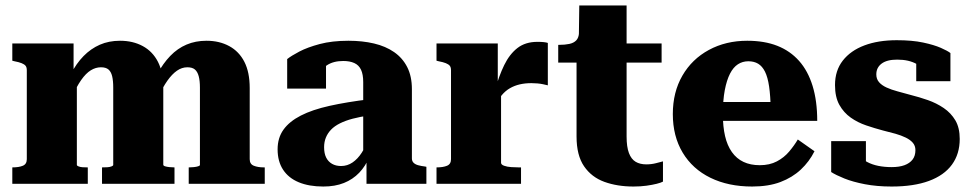

<svg xmlns="http://www.w3.org/2000/svg" viewBox="-20 -672 3552 702"><path d="M25 0V-60H26Q49 -60 63.5 -66Q78 -72 78 -90V-415Q78 -426 73.5 -431.5Q69 -437 59 -441Q49 -445 33 -448L25 -450V-513H249V-399L261 -402V-69Q261 -66 267.5 -63.5Q274 -61 282.5 -60.5Q291 -60 299 -60H301V0ZM618 0H353V-60H354Q363 -60 372 -60.5Q381 -61 387.5 -63.5Q394 -66 394 -69V-352Q394 -377 390 -393.5Q386 -410 376.5 -418Q367 -426 349 -426Q330 -426 312 -415Q294 -404 276.5 -379Q259 -354 241 -312L239 -401Q259 -440 285.5 -467Q312 -494 345 -508.5Q378 -523 419 -523Q466 -523 502 -503.5Q538 -484 557.5 -446Q577 -408 577 -350V-70Q577 -66 583.5 -64Q590 -62 599.5 -61Q609 -60 617 -60H618ZM948 0H670V-60H672Q680 -60 689 -61Q698 -62 704.5 -64Q711 -66 711 -69V-352Q711 -377 706.5 -393.5Q702 -410 692.5 -418Q683 -426 665 -426Q645 -426 627 -413.5Q609 -401 592 -377Q575 -353 557 -314L555 -401Q576 -440 602.5 -467.5Q629 -495 662 -509Q695 -523 735 -523Q782 -523 818 -503.5Q854 -484 873.5 -446Q893 -408 893 -350V-90Q893 -72 908 -66Q923 -60 945 -60H948Z M1330 -309V-250Q1296 -245 1269.5 -238Q1243 -231 1223 -221Q1203 -211 1190.5 -198Q1178 -185 1171.5 -169Q1165 -153 1165 -134Q1165 -111 1172.5 -96Q1180 -81 1194 -73Q1208 -65 1227 -65Q1250 -65 1269 -78Q1288 -91 1302.5 -113.5Q1317 -136 1329 -168L1331 -100Q1317 -65 1293.5 -40.5Q1270 -16 1237.5 -3Q1205 10 1162 10Q1110 10 1072.5 -5.5Q1035 -21 1015 -51.5Q995 -82 995 -126Q995 -168 1016.5 -198Q1038 -228 1080 -249.5Q1122 -271 1185 -285Q1248 -299 1330 -309ZM1320 0V-99L1308 -97V-372Q1308 -400 1300 -417Q1292 -434 1275.5 -441.5Q1259 -449 1235 -449Q1199 -449 1175.5 -433.5Q1152 -418 1139 -396Q1131 -406 1130 -415Q1129 -424 1133.5 -432.5Q1138 -441 1148 -447Q1158 -453 1172 -455V-348H1030V-456Q1045 -468 1074.5 -483.5Q1104 -499 1149 -511Q1194 -523 1254 -523Q1305 -523 1347.5 -513Q1390 -503 1421 -481.5Q1452 -460 1469 -426.5Q1486 -393 1486 -346V-93Q1486 -83 1492 -77Q1498 -71 1508.5 -68Q1519 -65 1535 -63L1539 -62V0Z M1983 -515V-360Q1975 -362 1965.5 -364Q1956 -366 1945 -367Q1934 -368 1923 -368Q1900 -368 1880.5 -363.5Q1861 -359 1844.5 -349.5Q1828 -340 1815 -324.5Q1802 -309 1791 -286L1790 -342Q1804 -394 1823.5 -434Q1843 -474 1872 -496.5Q1901 -519 1945 -519Q1958 -519 1968 -518Q1978 -517 1983 -515ZM1576 0V-60H1577Q1600 -60 1614.5 -66Q1629 -72 1629 -90V-415Q1629 -426 1624.5 -431.5Q1620 -437 1610 -441Q1600 -445 1584 -448L1576 -450V-513H1800V-350L1812 -362V-77Q1812 -70 1823 -66Q1834 -62 1849 -61Q1864 -60 1876 -60H1885V0Z M2021 -443V-508H2024Q2046 -508 2062 -511.5Q2078 -515 2087 -524.5Q2096 -534 2097 -552L2194 -513H2399V-443ZM2271 -173Q2271 -135 2279.5 -112.5Q2288 -90 2304 -80.5Q2320 -71 2343 -71Q2362 -71 2379 -75.5Q2396 -80 2404 -82V-8Q2397 -4 2381 0Q2365 4 2343.5 7Q2322 10 2296 10Q2237 10 2190 -7Q2143 -24 2115.5 -64Q2088 -104 2088 -173V-494L2096 -502L2098 -652H2271Z M2623 -254Q2623 -209 2631 -174.5Q2639 -140 2656 -116Q2673 -92 2698.5 -80Q2724 -68 2758 -68Q2794 -68 2820.5 -82Q2847 -96 2865.5 -118Q2884 -140 2897 -162L2958 -119Q2939 -81 2908 -52Q2877 -23 2833.5 -6.5Q2790 10 2730 10Q2643 10 2577.5 -22Q2512 -54 2476 -114Q2440 -174 2440 -255Q2440 -335 2475 -395.5Q2510 -456 2572 -489.5Q2634 -523 2712 -523Q2775 -523 2822 -504.5Q2869 -486 2901.5 -449.5Q2934 -413 2951 -358Q2968 -303 2968 -230H2596V-299H2820L2798 -271Q2797 -322 2792 -356Q2787 -390 2777 -410Q2767 -430 2752 -439Q2737 -448 2716 -448Q2695 -448 2678 -437Q2661 -426 2649 -402.5Q2637 -379 2630 -342.5Q2623 -306 2623 -254Z M3327 -123Q3327 -139 3317.5 -150Q3308 -161 3291.5 -169Q3275 -177 3254 -183Q3233 -189 3208 -195Q3178 -203 3147 -213.5Q3116 -224 3090.5 -242Q3065 -260 3049 -288.5Q3033 -317 3033 -361Q3033 -414 3061.5 -450.5Q3090 -487 3140.5 -506Q3191 -525 3259 -525Q3315 -525 3355 -516.5Q3395 -508 3420 -497Q3445 -486 3455 -478V-375H3330V-464Q3345 -464 3352.5 -460Q3360 -456 3362 -448.5Q3364 -441 3362 -433Q3360 -425 3356 -418Q3346 -430 3331.5 -438Q3317 -446 3299.5 -450Q3282 -454 3260 -454Q3223 -454 3203.5 -439.5Q3184 -425 3184 -400Q3184 -383 3194 -371.5Q3204 -360 3221.5 -352Q3239 -344 3261.5 -338Q3284 -332 3309 -325Q3341 -317 3372.5 -306Q3404 -295 3430.5 -277Q3457 -259 3473 -232Q3489 -205 3489 -164Q3489 -109 3460.5 -70Q3432 -31 3376.5 -10.5Q3321 10 3240 10Q3186 10 3142 1.5Q3098 -7 3067 -19.5Q3036 -32 3019 -43V-156H3146V-40Q3129 -48 3119.5 -58Q3110 -68 3107.5 -78Q3105 -88 3108 -95.5Q3111 -103 3119 -104Q3133 -89 3151 -79.5Q3169 -70 3191.5 -65.5Q3214 -61 3240 -61Q3268 -61 3287 -68Q3306 -75 3316.5 -88.5Q3327 -102 3327 -123Z"/></svg>

Font: Roboto Serif 36pt
Style: Bold
Weight: 700
Version: Version 1.008